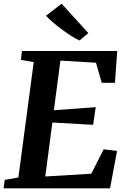

<svg xmlns="http://www.w3.org/2000/svg" viewBox="-26 -1019 690 1039"><path d="M-6.5 0 -0.5 -45.5 73.5 -58.5 156.5 -683 87 -695 93 -743H608.5L596 -571H524.5L493.5 -679.5L301 -691L265.5 -422.5L492 -439L478 -343.5L257.5 -356L219 -64L468 -79L535 -211L607.5 -202.5L569.5 0ZM404.5 -800Q387 -807.5 361.8 -823.2Q336.5 -839 310 -858.8Q283.5 -878.5 260.2 -898.2Q237 -918 223 -934L307.5 -999L452 -840Z"/></svg>

Font: Merriweather 24pt
Style: Bold Italic
Weight: 700
Italic angle: -7.8°
Designer: Eben Sorkin
Foundry: Eben Sorkin
Version: Version 2.101